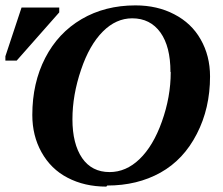

<svg xmlns="http://www.w3.org/2000/svg" viewBox="-78 -680 828 713"><path d="M556 -412 555 -413Q555 -507 518 -559Q480 -612 413 -612Q353 -612 304 -563Q254 -513 223 -421Q191 -327 191 -237Q191 -146 227 -93Q263 -41 329 -41Q390 -41 440 -89Q491 -138 523 -228Q556 -320 556 -412ZM320 9 317 13Q236 13 173 -20Q111 -52 76 -115Q42 -176 42 -253Q42 -372 90 -465Q138 -558 225 -609Q312 -660 425 -660Q506 -660 569 -627Q633 -594 667 -534Q702 -473 702 -396Q702 -278 653 -183Q604 -87 518 -39Q432 9 320 9ZM-58 -455V-471L2 -652H142V-634L-16 -455Z"/></svg>

Font: Libra Serif Modern
Style: Bold Italic
Weight: 700
Italic angle: -12°
Designer: Stefan Peev, Context Ltd
Foundry: Stefan Peev, Context Ltd
Version: Version 1.000